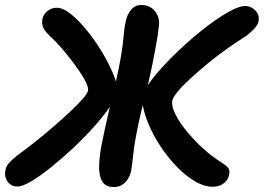

<svg xmlns="http://www.w3.org/2000/svg" viewBox="-48 -736 1058 770"><path d="M805 13Q772 13 737 -7Q702 -27 669 -59.5Q636 -92 607.5 -132Q579 -172 559 -213.5Q539 -255 529.5 -291.5Q520 -328 525 -352Q530 -375 555.5 -409.5Q581 -444 620 -485Q659 -526 704 -566Q749 -606 793.5 -639Q838 -672 875.5 -692Q913 -712 934 -712Q951 -712 964.5 -703.5Q978 -695 985 -681.5Q992 -668 989 -651Q986 -636 972 -621Q958 -606 938 -591Q901 -568 861 -539.5Q821 -511 783.5 -480Q746 -449 715 -420.5Q684 -392 665 -369Q646 -346 643 -333Q639 -311 655 -278.5Q671 -246 700.5 -210Q730 -174 766 -141Q802 -108 838 -86Q855 -75 864 -66Q873 -57 872 -44Q871 -20 852.5 -3.5Q834 13 805 13ZM22 12Q-4 12 -18 -8.5Q-32 -29 -26 -54Q-24 -68 -13 -81Q-2 -94 19 -111Q51 -134 89 -164Q127 -194 164 -226Q201 -258 232 -287Q263 -316 283 -338.5Q303 -361 305 -373Q307 -383 298 -403Q289 -423 272 -448Q255 -473 235 -499Q215 -525 194.5 -548Q174 -571 158 -586Q138 -604 129 -618.5Q120 -633 121 -651Q122 -674 139.5 -689.5Q157 -705 180 -705Q202 -705 228.5 -685.5Q255 -666 283.5 -634Q312 -602 338 -563.5Q364 -525 384 -486.5Q404 -448 414.5 -416.5Q425 -385 421 -367Q417 -343 391.5 -306Q366 -269 327.5 -226Q289 -183 244.5 -141.5Q200 -100 156.5 -65Q113 -30 77.5 -9Q42 12 22 12ZM409 14Q376 14 362.5 -7.5Q349 -29 349.5 -67Q350 -105 359 -153Q364 -179 371 -211.5Q378 -244 386 -278.5Q394 -313 402 -348Q410 -383 418 -414Q429 -464 435.5 -500.5Q442 -537 445 -565Q448 -593 450 -613Q452 -633 456 -649Q461 -676 477 -696Q493 -716 519 -716Q543 -716 560 -704Q577 -692 585.5 -670Q594 -648 587 -617Q587 -609 583.5 -588.5Q580 -568 575 -539.5Q570 -511 563 -477Q556 -443 548 -408Q532 -345 519 -291.5Q506 -238 498 -193Q490 -154 486 -114Q482 -74 478 -51Q474 -32 464 -17Q454 -2 440.5 6Q427 14 409 14Z"/></svg>

Font: Shantell Sans SemiBold
Style: Italic
Weight: 600
Italic angle: -11°
Designer: Stephen Nixon, Anya Danilova, Shantell Martin
Foundry: Arrow Type
Version: Version 1.011;[c5ecc13dd]